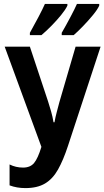

<svg xmlns="http://www.w3.org/2000/svg" viewBox="-20 -953 535 983"><path d="M495 -714 328 -206Q304 -133 277 -85Q250 -37 210.5 -13.5Q171 10 110 10Q66 10 29 -4V-111Q61 -95 98 -95Q135 -95 154.5 -118.5Q174 -142 192 -201L4 -714H133L226 -434Q234 -409 241.5 -383Q249 -357 254 -327H259Q264 -355 270.5 -379Q277 -403 284 -430L367 -714ZM488 -933V-924Q479 -904 455.5 -875.5Q432 -847 405 -819Q378 -791 357 -773H296V-785Q318 -823 340.5 -865.5Q363 -908 374 -933ZM325 -933V-924Q315 -903 292.5 -875.5Q270 -848 243 -820.5Q216 -793 192 -773H133V-785Q155 -824 177 -866Q199 -908 210 -933Z"/></svg>

Font: Avrile Sans Condensed SemiBold
Style: Regular
Weight: 600
Width: 3
Designer: Monotype Design Team
Foundry: Monotype Imaging Inc.
Version: Version 2.001;September 10, 2019;FontCreator 11.5.0.2425 64-